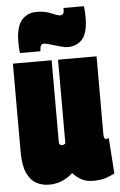

<svg xmlns="http://www.w3.org/2000/svg" viewBox="-55 -820 544 869"><g transform="rotate(-5 216.5 -385.5)"><path d="M133 10Q101 10 74.5 -4.5Q48 -19 32.5 -54Q17 -89 17 -149V-550H193V-179Q193 -169 197.5 -166Q202 -163 205 -163Q215 -163 222 -170V-550H397V-199Q397 -183 399.5 -178.5Q402 -174 407 -174Q414 -174 420 -176L431 -15Q413 -5 390 2.5Q367 10 332 10Q301 10 279 -2.5Q257 -15 241 -33Q219 -13 192 -1.5Q165 10 133 10ZM53 -595Q51 -609 50.5 -621.5Q50 -634 50 -645Q50 -713 75.5 -743.5Q101 -774 144 -774Q182 -774 210 -761.5Q238 -749 249 -749Q267 -749 267 -772V-781H360Q363 -756 363 -731Q363 -659 337.5 -631Q312 -603 271 -603Q258 -603 235 -609.5Q212 -616 192 -622Q172 -628 165 -628Q156 -628 151.5 -621.5Q147 -615 147 -605Q147 -604 146.5 -600.5Q146 -597 146 -595Z"/></g></svg>

Font: Georama ExtraCondensed Black
Style: Regular
Weight: 900
Width: 2
Designer: Jean-Baptiste Levee
Foundry: Production Type
Version: Version 1.000